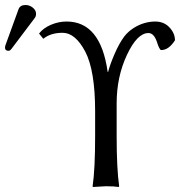

<svg xmlns="http://www.w3.org/2000/svg" viewBox="-49 -744 723 767"><path d="M53 -724Q69 -724 82 -713.5Q95 -703 95 -689Q95 -678 89 -671L-3 -549Q-9 -541 -15 -541Q-29 -541 -29 -554Q-29 -558 -27 -564L25 -707Q31 -724 53 -724ZM331 -200V-300Q331 -461 292 -537Q252 -613 201 -613Q153 -613 124 -589L107 -610Q124 -632 154.5 -645Q185 -658 217 -658Q353 -658 381 -457H383Q390 -485 408.5 -528Q427 -571 448 -599Q463 -618 484 -631.5Q505 -645 527 -651.5Q549 -658 571 -658Q606 -658 628 -634.5Q650 -611 650 -583Q625 -544 595 -544Q588 -544 577 -579Q565 -612 544 -612Q499 -612 458 -524.5Q417 -437 417 -331V-200Q417 -71 427 0L425 3Q408 0 374 0L322 3L321 0Q331 -68 331 -200Z"/></svg>

Font: Libertinus Sans
Style: Regular
Weight: 400
Designer: Philipp H. Poll
Foundry: Khaled Hosny
Version: Version 6.1